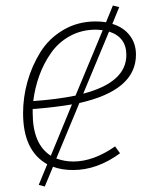

<svg xmlns="http://www.w3.org/2000/svg" viewBox="-20 -609 550 699"><path d="M475 -410Q475 -280 269 -234L185 -32Q215 -21 247 -21Q320 -21 399 -76L417 -51Q334 10 246 10Q204 10 173 -2L143 70L121 64L152 -11Q64 -60 64 -197Q64 -255 80 -312Q96 -369 127 -419Q158 -469 210.5 -500Q263 -531 329 -531Q348 -531 366 -528L391 -589L414 -583L389 -522Q429 -510 452 -480.5Q475 -451 475 -410ZM329 -501Q277 -501 235 -478Q193 -455 166 -416.5Q139 -378 123 -333.5Q107 -289 101 -241Q187 -247 255 -261L354 -499Q338 -501 329 -501ZM440 -409Q440 -474 377 -494L283 -268Q440 -309 440 -409ZM165 -42 242 -229Q186 -219 99 -212V-198Q99 -84 165 -42Z"/></svg>

Font: Fira Sans UltraLight
Style: Italic
Weight: 200
Italic angle: -8°
Designer: Carrois Corporate & Edenspiekermann AG
Foundry: Carrois Corporate GbR & Edenspiekermann AG
Version: Version 4.203;PS 004.203;hotconv 1.0.88;makeotf.lib2.5.64775